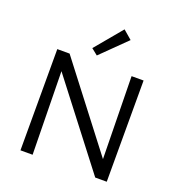

<svg xmlns="http://www.w3.org/2000/svg" viewBox="-158 -1042 1091 1173"><g transform="rotate(20 387.0 -456.0)"><path d="M667 -658V0H592L176 -540L185 0H106V-658H186L598 -122L589 -658ZM305 -737 451 -912 508 -863 346 -704Z"/></g></svg>

Font: Ysabeau Medium
Style: Regular
Weight: 500
Designer: Christian Thalmann (Catharsis Fonts)
Version: Version 0.003